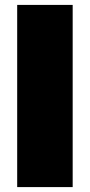

<svg xmlns="http://www.w3.org/2000/svg" viewBox="-20 -762 366 782"><path d="M50 0V-742H276V0Z"/></svg>

Font: Montserrat Black
Style: Regular
Weight: 900
Designer: Julieta Ulanovsky
Foundry: Julieta Ulanovsky
Version: Version 9.000; ttfautohint (v1.8.4.7-5d5b)